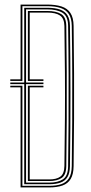

<svg xmlns="http://www.w3.org/2000/svg" viewBox="-20 -820 399 840"><path d="M70 0V-438H25V-445H78V-7H195Q225.8 -7 247.6 -14.2Q269.5 -21.5 281.5 -40.2Q293.5 -59 294 -93Q295.2 -185.5 295.9 -285.4Q296.5 -385.2 296.1 -491.1Q295.8 -597 294 -707Q293.5 -739.8 281.2 -758.5Q269 -777.2 245.2 -785.1Q221.5 -793 186 -793H78V-466H25V-473H70V-800H186Q223.2 -800 249 -791.8Q274.8 -783.5 288.1 -763.2Q301.5 -743 302 -707Q303.5 -597 304 -498.2Q304.5 -399.5 304 -301Q303.5 -202.5 302 -93Q301.5 -57.2 289.2 -37Q277 -16.8 253.4 -8.4Q229.8 0 195 0ZM86 -14V-452H25V-459H86V-786H186Q221 -786 242.9 -778.1Q264.8 -770.2 275.2 -752.9Q285.8 -735.5 286 -707Q287 -636.8 287.6 -564.9Q288.2 -493 288.2 -417.6Q288.2 -342.2 287.8 -261.6Q287.2 -181 286 -93Q285.5 -62.8 275.1 -45.5Q264.8 -28.2 244.6 -21.1Q224.5 -14 195 -14ZM94 -21H195Q233 -21 255.2 -35.5Q277.5 -50 278 -93Q279.2 -181.2 279.9 -281.5Q280.5 -381.8 280.1 -489.4Q279.8 -597 278 -707Q277.5 -749.5 253.2 -764.2Q229 -779 186 -779H94V-459H170V-452H94ZM102 -28V-445H170V-438H110V-35H195Q227.2 -35 244.2 -47.4Q261.2 -59.8 261.8 -94Q263.5 -207 264.1 -304.8Q264.8 -402.5 264.1 -499.2Q263.5 -596 261.8 -706Q261.2 -739.5 242.5 -752.2Q223.8 -765 186 -765H110V-473H170V-466H102V-772H186Q225.8 -772 247.6 -758.5Q269.5 -745 270 -706Q271.5 -611.2 272 -506.6Q272.5 -402 272 -296.6Q271.5 -191.2 270 -93.8Q269.5 -55 249.9 -41.5Q230.2 -28 195 -28Z"/></svg>

Font: Big Shoulders Inline Text Thin Thin
Style: Regular
Weight: 250
Version: Version 2.002